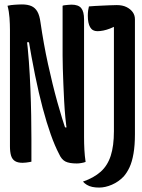

<svg xmlns="http://www.w3.org/2000/svg" viewBox="-20 -729 640 868"><path d="M122 2Q118 3 111.5 4Q105 5 97.5 6Q90 7 82 7Q60 7 47.5 -1Q35 -9 30 -25.5Q25 -42 25 -68Q25 -133 25 -199Q25 -265 25 -331Q25 -397 25 -463Q25 -529 25 -594Q25 -619 23 -648Q21 -677 14 -703Q22 -705 30 -706Q38 -707 46 -707.5Q54 -708 62 -708.5Q70 -709 79 -709Q105 -709 122 -701.5Q139 -694 149 -676.5Q159 -659 163 -628Q170 -580 178.5 -532.5Q187 -485 197 -439.5Q207 -394 217.5 -351Q228 -308 239 -268.5Q250 -229 260.5 -195Q271 -161 281 -133L253 -153H310L284 -130Q279 -161 275.5 -197.5Q272 -234 270 -272.5Q268 -311 266.5 -348.5Q265 -386 264 -419Q263 -452 263 -477Q263 -495 263 -517.5Q263 -540 263 -565Q263 -590 263 -615Q263 -640 263 -663Q263 -686 263 -703Q267 -705 273.5 -705.5Q280 -706 287.5 -707Q295 -708 303 -708Q334 -708 347 -692.5Q360 -677 360 -641Q360 -613 360 -572Q360 -531 360 -484Q360 -437 360 -386Q360 -335 360 -285Q360 -235 360 -190Q360 -145 360 -108Q360 -80 361.5 -52Q363 -24 367 3Q362 5 357.5 6Q353 7 347.5 8Q342 9 337 9.5Q332 10 327 10Q293 10 275.5 1Q258 -8 247 -33Q228 -69 209.5 -121Q191 -173 173 -240.5Q155 -308 138.5 -389.5Q122 -471 106 -567L131 -538H81L99 -568Q106 -513 110.5 -451.5Q115 -390 117.5 -327.5Q120 -265 121 -207Q122 -149 122 -100Q122 -74 122 -49Q122 -24 122 2ZM355 92Q404 75 435 47.5Q466 20 480.5 -24.5Q495 -69 495 -136Q495 -185 495 -236.5Q495 -288 495 -340Q495 -392 495 -443Q495 -494 495 -543Q495 -592 495 -637L516 -595L473 -621L509 -615Q493 -606 477.5 -600Q462 -594 447.5 -591Q433 -588 420 -588Q398 -588 387.5 -606Q377 -624 377 -658Q377 -671 378.5 -682Q380 -693 382 -700Q395 -701 409.5 -702Q424 -703 440 -703.5Q456 -704 473 -705Q490 -706 508 -706Q534 -706 552 -697Q570 -688 580 -674Q590 -660 590 -642Q590 -603 590 -556.5Q590 -510 590 -457Q590 -404 590 -348Q590 -292 590 -235.5Q590 -179 590 -122Q590 -72 583.5 -34.5Q577 3 565.5 27.5Q554 52 539 69Q516 93 486 106Q456 119 428 119Q411 119 397 116Q383 113 372.5 106.5Q362 100 355 92Z"/></svg>

Font: Recursive Monospace Casual Medium
Style: Regular
Weight: 500
Version: Version 1.047